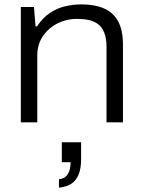

<svg xmlns="http://www.w3.org/2000/svg" viewBox="-20 -558 650 876"><path d="M75 0V-526H135L142 -438H149Q175 -477 208 -499Q241 -521 278 -529.5Q315 -538 352 -538Q411 -538 453.5 -520Q496 -502 518.5 -461.5Q541 -421 541 -354V0H466V-343Q466 -384 455.5 -409.5Q445 -435 426.5 -448.5Q408 -462 383 -467Q358 -472 329 -472Q284 -472 243 -451.5Q202 -431 176 -393.5Q150 -356 150 -303V0ZM249 298V260Q276 257 289 237Q302 217 302 182H262V91H350V169Q350 211 338.5 239Q327 267 304.5 281Q282 295 249 298Z"/></svg>

Font: Archivo SemiExpanded Light
Style: Regular
Weight: 300
Width: 6
Designer: Hector Gatti
Foundry: Omnibus-Type
Version: Version 2.001